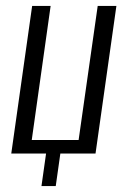

<svg xmlns="http://www.w3.org/2000/svg" viewBox="-20 -515 428 644"><path d="M119.1 109 134.5 0H17.8L87.8 -495H149.8L86.5 -45.5H243.7L307.7 -495H370.4L300.4 0H182.4L167 109Z"/></svg>

Font: Alumni Sans Thin
Style: Italic
Weight: 100
Italic angle: -8°
Designer: Robert E. Leuschke
Foundry: Robert E. Leuschke
Version: Version 1.016